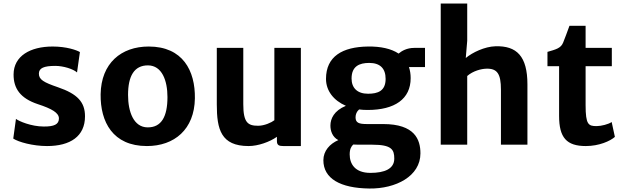

<svg xmlns="http://www.w3.org/2000/svg" viewBox="-20 -832 3578 1104"><path d="M56.2 -35.2C86.4 -15.1 169.4 7.8 250.5 7.8C384.3 7.8 468.8 -48.3 468.8 -163.1C468.8 -244.6 425.8 -292 312.5 -330.6C231 -358.4 203.1 -374.5 203.6 -409.2C204.1 -440.4 231.9 -453.1 297.9 -453.1C344.7 -453.1 401.4 -435.1 422.9 -415.5L439.5 -532.7C419.4 -544.4 361.8 -564.5 282.7 -564.5C153.8 -564.5 58.6 -509.8 58.1 -404.3C57.6 -323.7 96.2 -266.6 198.2 -232.9C278.8 -206.5 318.8 -183.1 318.8 -150.9C318.8 -116.7 291 -104 231.4 -104.5C160.2 -104.5 87.9 -135.3 71.8 -148.4Z M558.6 -290C556.6 -131.3 628.4 7.8 824.7 7.8C982.4 7.8 1098.1 -87.9 1100.6 -266.6C1103 -425.3 1031.2 -564.5 835 -564.5C676.8 -564.5 561.5 -468.8 558.6 -290ZM828.1 -99.6C748.5 -100.6 716.3 -189 716.3 -286.1C716.3 -394 751 -456.5 831.5 -456.1C911.6 -455.1 942.9 -368.7 942.9 -273.9C942.9 -162.1 908.7 -98.6 828.1 -99.6Z M1226.6 -231.4C1226.6 -88.4 1250.5 7.8 1409.7 7.8C1463.9 7.8 1531.2 -16.1 1572.3 -45.4V-20.5C1572.3 3.4 1585.4 7.8 1609.4 7.8H1710V-556.6H1557.6V-140.6C1541 -127.4 1500 -108.9 1464.4 -108.9C1405.8 -108.9 1378.9 -126 1378.9 -232.9V-556.6H1226.6Z M1839.4 89.4C1839.4 194.3 1936 250 2104 252C2255.4 253.9 2397.5 181.6 2397.5 49.8C2397.5 -29.8 2364.7 -118.7 2183.1 -118.7H2090.3C2043.9 -118.7 2024.4 -125.5 2024.4 -157.7C2024.4 -174.3 2031.2 -191.4 2044.9 -202.6C2060.5 -200.7 2076.7 -199.7 2093.8 -199.7C2250 -199.7 2341.3 -262.7 2341.3 -382.8C2341.3 -406.2 2337.9 -427.2 2331.5 -446.3H2423.8V-556.6H2361.8C2319.8 -556.6 2289.6 -539.1 2272 -523.9C2229 -552.7 2168 -565.4 2095.7 -564.5C1949.7 -562.5 1854.5 -508.3 1854.5 -378.4C1854.5 -310.1 1898.4 -253.9 1968.8 -223.6C1899.9 -195.3 1880.4 -148.9 1879.9 -111.3C1879.4 -79.1 1891.6 -43.9 1925.3 -26.4C1876 -4.9 1839.4 35.6 1839.4 89.4ZM2096.2 -293C2034.2 -293 2001.5 -326.7 2001.5 -380.4C2001.5 -451.2 2046.4 -470.2 2103 -470.2C2165.5 -470.2 2197.3 -438.5 2197.3 -378.4C2197.3 -308.6 2152.3 -293 2096.2 -293ZM1990.7 55.7C1990.7 24.9 2000 9.3 2011.2 -1C2021 -0.5 2030.8 0 2041.5 0H2121.1C2232.4 0 2247.1 28.3 2247.1 80.1C2247.1 138.7 2191.9 162.1 2109.9 162.1C2020.5 162.1 1990.7 109.9 1990.7 55.7Z M2514.2 0H2666.5V-395C2700.2 -424.8 2748.5 -436.5 2776.4 -437C2839.4 -439 2860.4 -407.2 2860.4 -316.4V0H3012.7V-346.7C3012.7 -508.8 2951.2 -569.8 2828.1 -565.9C2767.1 -564 2696.8 -530.8 2658.2 -498.5L2666.5 -597.7V-811.5H2514.2Z M3194.8 -165.5C3194.8 -40.5 3237.8 7.8 3348.6 7.8C3424.8 7.8 3488.8 -21 3515.6 -44.9L3497.1 -130.4C3479.5 -117.7 3437 -106.9 3410.6 -106.9C3363.8 -106.9 3347.2 -114.7 3347.2 -227.5V-451.2H3498V-556.6H3347.2V-683.6H3254.4C3241.2 -647.5 3227.1 -608.9 3217.8 -586.4C3204.6 -554.7 3176.8 -547.9 3127.9 -533.7V-451.2H3194.8Z"/></svg>

Font: Merriweather Sans
Style: Bold
Weight: 700
Designer: Eben Sorkin ( eben@eyebytes.com )
Foundry: Eben Sorkin
Version: Version 1.003